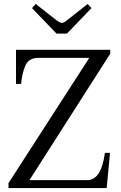

<svg xmlns="http://www.w3.org/2000/svg" viewBox="-20 -952 611 972"><path d="M142 -911 161 -932 269 -847Q285 -836 293 -836Q303 -836 316 -847L424 -932L443 -911L319 -782H266ZM23 -25 432 -659H174Q125 -659 108 -619Q91 -579 87 -527H61V-700H538V-680L129 -40H421Q493 -40 511 -178H537L520 0H23Z"/></svg>

Font: TavirajRegular
Style: Regular
Weight: 400
Designer: Katatrad Team
Foundry: CadsonDemak
Version: Version 1.001